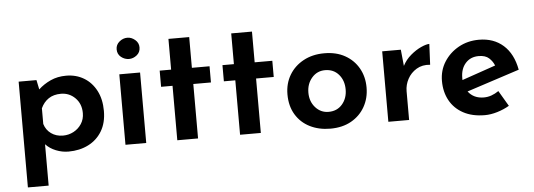

<svg xmlns="http://www.w3.org/2000/svg" viewBox="-53 -806 3254 1170"><g transform="rotate(-5 1574.0 -221.0)"><path d="M340 11Q301 11 263.5 -4Q226 -19 201 -46V207H74V-440H183L195 -382Q227 -412 269.5 -431.5Q312 -451 365 -451Q426 -451 473.5 -422.5Q521 -394 548.5 -341.5Q576 -289 576 -217Q576 -145 545.5 -94Q515 -43 461.5 -16Q408 11 340 11ZM315 -89Q350 -89 380 -105Q410 -121 428.5 -149.5Q447 -178 447 -215Q447 -272 411 -308Q375 -344 324 -344Q279 -344 248.5 -323.5Q218 -303 201 -266V-170Q212 -133 242.5 -111Q273 -89 315 -89Z M689 -431H816V0H689ZM686 -584Q686 -612 708 -630.5Q730 -649 757 -649Q782 -649 804 -630.5Q826 -612 826 -584Q826 -554 804 -536.5Q782 -519 757 -519Q730 -519 708 -536.5Q686 -554 686 -584Z M1006 -620H1133V-432H1241V-333H1133V0H1006V-333H936V-432H1006Z M1390 -620H1517V-432H1625V-333H1517V0H1390V-333H1320V-432H1390Z M1699 -220Q1699 -286 1730 -338Q1761 -390 1816.5 -420Q1872 -450 1944 -450Q2017 -450 2070.5 -420Q2124 -390 2153.5 -338Q2183 -286 2183 -220Q2183 -155 2153.5 -102.5Q2124 -50 2070 -19.5Q2016 11 1942 11Q1872 11 1817 -16.5Q1762 -44 1730.5 -96Q1699 -148 1699 -220ZM1827 -219Q1827 -165 1859.5 -128.5Q1892 -92 1940 -92Q1992 -92 2023.5 -128.5Q2055 -165 2055 -219Q2055 -274 2023.5 -310.5Q1992 -347 1940 -347Q1891 -347 1859 -310Q1827 -273 1827 -219Z M2411 -431 2421 -331Q2440 -368 2472 -395Q2504 -422 2536 -436.5Q2568 -451 2587 -451L2581 -324Q2533 -329 2497.5 -307.5Q2462 -286 2443 -250.5Q2424 -215 2424 -176V0H2297V-431Z M2887 11Q2810 11 2755.5 -18.5Q2701 -48 2672.5 -100Q2644 -152 2644 -219Q2644 -284 2677 -336Q2710 -388 2765.5 -419Q2821 -450 2890 -450Q2980 -450 3039 -397.5Q3098 -345 3116 -247L2794 -142Q2828 -97 2890 -97Q2914 -97 2936.5 -105Q2959 -113 2981 -128L3037 -33Q3003 -13 2963 -1Q2923 11 2887 11ZM2769 -214 2975 -285Q2965 -311 2943 -331Q2921 -351 2880 -351Q2830 -351 2799.5 -317Q2769 -283 2769 -227Q2769 -220 2769 -214Z"/></g></svg>

Font: Reem Kufi SemiBold
Style: Regular
Weight: 600
Designer: Khaled Hosny
Version: Version 1.001